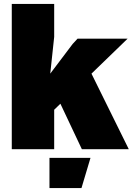

<svg xmlns="http://www.w3.org/2000/svg" viewBox="-20 -760 690 978"><path d="M40 0V-740H256V-572L236 -385L350 -536L375 -563H630L256 -201V0ZM397 0 245 -322 433 -411 636 0ZM232 198V44H441L395 198Z"/></svg>

Font: Azeret Mono Thin Black
Style: Regular
Weight: 900
Version: Version 1.002